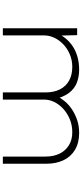

<svg xmlns="http://www.w3.org/2000/svg" viewBox="365 -939 574 1344"><g transform="rotate(90 652.0 -267.0)"><path d="M178 0V-520H226L230 -367L213 -376Q224 -408 247 -437Q270 -466 302.5 -488Q335 -510 377 -522Q419 -534 467 -534Q518 -534 560 -517.5Q602 -501 631.5 -461.5Q661 -422 677 -352L655 -371V-382Q667 -407 689.5 -434Q712 -461 744.5 -483Q777 -505 818.5 -519.5Q860 -534 911 -534Q981 -534 1029.5 -504.5Q1078 -475 1102 -423.5Q1126 -372 1126 -307V0H1076V-298Q1076 -355 1055.5 -397Q1035 -439 996.5 -462.5Q958 -486 906 -486Q857 -486 815.5 -469Q774 -452 742.5 -423.5Q711 -395 694 -360Q677 -325 677 -288V0H627V-298Q627 -356 606 -398.5Q585 -441 544.5 -463.5Q504 -486 448 -486Q401 -486 360 -468.5Q319 -451 289.5 -422.5Q260 -394 244 -359.5Q228 -325 228 -290V0Z"/></g></svg>

Font: Lexend Tera ExtraLight
Style: Regular
Weight: 250
Designer: Bonnie Shaver-Troup, Thomas Jockin
Foundry: Lexend
Version: Version 1.007